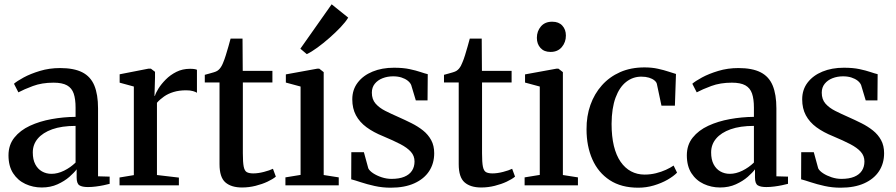

<svg xmlns="http://www.w3.org/2000/svg" viewBox="-20 -862 4166 893"><path d="M174 10Q133.5 10 98 -6.5Q62.5 -23 41 -56.2Q19.5 -89.5 19.5 -139.5Q19.5 -188 46.8 -222Q74 -256 119.2 -277Q164.5 -298 219.8 -308Q275 -318 331.5 -318.5V-361.5Q331.5 -401 322.8 -426.8Q314 -452.5 291.8 -465Q269.5 -477.5 229 -477.5Q175 -477.5 133.2 -462Q91.5 -446.5 65.5 -432.5L45 -472.5Q58.5 -484.5 90.2 -501.8Q122 -519 165.8 -532.2Q209.5 -545.5 259.5 -545.5Q323.5 -545.5 362.5 -525.8Q401.5 -506 418.8 -464.2Q436 -422.5 436 -358V-42L490 -40.5V-7Q479 -4 462.2 -0.5Q445.5 3 426.2 5.5Q407 8 389 8Q362 8 349.2 -0.2Q336.5 -8.5 336.5 -36.5V-74.5Q325.5 -59.5 302.8 -39.5Q280 -19.5 247.5 -4.8Q215 10 174 10ZM219.5 -53.5Q248 -53.5 278 -68.2Q308 -83 331.5 -106V-276.5Q267.5 -276.5 223.2 -260.8Q179 -245 155.8 -217.5Q132.5 -190 132.5 -153Q132.5 -120 144 -98Q155.5 -76 175.2 -64.8Q195 -53.5 219.5 -53.5Z M536 0V-36.5L602.5 -47.5V-459.5L536.5 -477.5V-516.5L669.5 -542.5H682L701 -528V-502L698.5 -415L701 -417.5Q704.5 -430 717.2 -450.5Q730 -471 751 -492.2Q772 -513.5 800.5 -527.8Q829 -542 863.5 -542Q876 -542 883.8 -540.8Q891.5 -539.5 896 -537.5V-430.5Q890.5 -434.5 877.8 -438.2Q865 -442 846 -442Q813 -442 787.5 -434.2Q762 -426.5 743 -413.2Q724 -400 710 -384V-48L812 -36V0Z M1105.5 10Q1055.5 10 1028.2 -13.8Q1001 -37.5 1001 -98.5V-478.5H932.5V-514Q941 -516.5 952.5 -519.5Q964 -522.5 974.5 -525.8Q985 -529 990.5 -532.5Q997.5 -537 1002.2 -542.8Q1007 -548.5 1011.2 -556.2Q1015.5 -564 1019 -573.5Q1024 -585 1030.2 -605Q1036.5 -625 1042.5 -646.2Q1048.5 -667.5 1052.5 -682.5H1108L1109 -532.5H1247V-478.5H1109.5V-149Q1109.5 -107 1113.5 -87Q1117.5 -67 1128.2 -61.2Q1139 -55.5 1158 -55.5Q1180.5 -55.5 1207.5 -62.5Q1234.5 -69.5 1249.5 -77L1263 -40.5Q1248.5 -28.5 1224 -17Q1199.5 -5.5 1168.8 2.2Q1138 10 1105.5 10Z M1307.5 0V-37L1378 -48.5V-459.5L1309.5 -478V-516L1455 -542.5H1465L1485.5 -526.5V-48L1555.5 -37V0ZM1406.5 -610.5 1377 -635.5 1522.5 -842 1599.5 -780Q1587.5 -760 1564 -735.2Q1540.5 -710.5 1512 -685.5Q1483.5 -660.5 1456 -640.5Q1428.5 -620.5 1407.5 -610.5Z M1797 11Q1758.5 11 1722.5 3Q1686.5 -5 1658 -14.5Q1629.5 -24 1613.5 -28L1614 -154H1672.5L1693 -79Q1698.5 -67.5 1715.5 -56.2Q1732.5 -45 1755.2 -37.5Q1778 -30 1801 -30Q1836.5 -30 1860.2 -39.8Q1884 -49.5 1896 -67.8Q1908 -86 1908 -111Q1908 -137 1891 -156Q1874 -175 1841.8 -191.8Q1809.5 -208.5 1763 -228Q1717 -246.5 1684.8 -270.2Q1652.5 -294 1635.5 -325.8Q1618.5 -357.5 1618.5 -400Q1618.5 -445 1643.8 -478Q1669 -511 1712.8 -529Q1756.5 -547 1812 -547Q1855 -547 1885.2 -540.5Q1915.5 -534 1936 -527Q1956.5 -520 1969.5 -517L1968.5 -395H1914L1892.5 -466.5Q1888 -477.5 1876.2 -486.8Q1864.5 -496 1847.5 -501.5Q1830.5 -507 1808.5 -507Q1782 -507 1759.5 -498.2Q1737 -489.5 1723.2 -472.5Q1709.5 -455.5 1709.5 -431Q1709.5 -400 1726.8 -380.2Q1744 -360.5 1772.2 -346.2Q1800.5 -332 1832.5 -318Q1864 -304 1894 -289Q1924 -274 1947.8 -255Q1971.5 -236 1985.5 -210.2Q1999.5 -184.5 1999.5 -149.5Q1999.5 -102 1976 -66Q1952.5 -30 1907.2 -9.5Q1862 11 1797 11Z M2218 10Q2168 10 2140.8 -13.8Q2113.5 -37.5 2113.5 -98.5V-478.5H2045V-514Q2053.5 -516.5 2065 -519.5Q2076.5 -522.5 2087 -525.8Q2097.5 -529 2103 -532.5Q2110 -537 2114.8 -542.8Q2119.5 -548.5 2123.8 -556.2Q2128 -564 2131.5 -573.5Q2136.5 -585 2142.8 -605Q2149 -625 2155 -646.2Q2161 -667.5 2165 -682.5H2220.5L2221.5 -532.5H2359.5V-478.5H2222V-149Q2222 -107 2226 -87Q2230 -67 2240.8 -61.2Q2251.5 -55.5 2270.5 -55.5Q2293 -55.5 2320 -62.5Q2347 -69.5 2362 -77L2375.5 -40.5Q2361 -28.5 2336.5 -17Q2312 -5.5 2281.2 2.2Q2250.5 10 2218 10Z M2420 0V-37L2490.5 -48.5V-459.5L2422 -478V-516L2567.5 -542.5H2577.5L2598 -526.5V-48L2668 -37V0ZM2540 -620.5Q2510.5 -620.5 2493.8 -639Q2477 -657.5 2477 -686Q2477 -717 2495.8 -739Q2514.5 -761 2548 -761H2549Q2578.5 -761 2595.2 -743Q2612 -725 2612 -696.5Q2612 -665.5 2593 -643Q2574 -620.5 2541 -620.5Z M2948.5 11Q2869.5 11 2816 -24Q2762.5 -59 2735.2 -120.5Q2708 -182 2708 -260.5Q2707.5 -321.5 2726 -373.8Q2744.5 -426 2779.5 -465.2Q2814.5 -504.5 2864.2 -526.5Q2914 -548.5 2977.5 -548.5Q3012 -548.5 3040.2 -542.2Q3068.5 -536 3089.8 -528.8Q3111 -521.5 3124 -518L3119 -370.5H3056.5L3035 -472Q3033 -480.5 3023.5 -488.2Q3014 -496 2998.5 -500.8Q2983 -505.5 2962.5 -505.5Q2923.5 -505.5 2892.2 -481Q2861 -456.5 2843 -407.8Q2825 -359 2824.5 -286Q2824.5 -227.5 2835.2 -183.2Q2846 -139 2866.5 -109.5Q2887 -80 2915.2 -65Q2943.5 -50 2978 -50Q3005 -50 3030.5 -56.2Q3056 -62.5 3077.2 -72.2Q3098.5 -82 3113 -92L3129 -59Q3113 -42.5 3084.8 -26.2Q3056.5 -10 3021.2 0.5Q2986 11 2948.5 11Z M3329 10Q3288.5 10 3253 -6.5Q3217.5 -23 3196 -56.2Q3174.5 -89.5 3174.5 -139.5Q3174.5 -188 3201.8 -222Q3229 -256 3274.2 -277Q3319.5 -298 3374.8 -308Q3430 -318 3486.5 -318.5V-361.5Q3486.5 -401 3477.8 -426.8Q3469 -452.5 3446.8 -465Q3424.5 -477.5 3384 -477.5Q3330 -477.5 3288.2 -462Q3246.5 -446.5 3220.5 -432.5L3200 -472.5Q3213.5 -484.5 3245.2 -501.8Q3277 -519 3320.8 -532.2Q3364.5 -545.5 3414.5 -545.5Q3478.5 -545.5 3517.5 -525.8Q3556.5 -506 3573.8 -464.2Q3591 -422.5 3591 -358V-42L3645 -40.5V-7Q3634 -4 3617.2 -0.5Q3600.5 3 3581.2 5.5Q3562 8 3544 8Q3517 8 3504.2 -0.2Q3491.5 -8.5 3491.5 -36.5V-74.5Q3480.5 -59.5 3457.8 -39.5Q3435 -19.5 3402.5 -4.8Q3370 10 3329 10ZM3374.5 -53.5Q3403 -53.5 3433 -68.2Q3463 -83 3486.5 -106V-276.5Q3422.5 -276.5 3378.2 -260.8Q3334 -245 3310.8 -217.5Q3287.5 -190 3287.5 -153Q3287.5 -120 3299 -98Q3310.5 -76 3330.2 -64.8Q3350 -53.5 3374.5 -53.5Z M3889.5 11Q3851 11 3815 3Q3779 -5 3750.5 -14.5Q3722 -24 3706 -28L3706.5 -154H3765L3785.5 -79Q3791 -67.5 3808 -56.2Q3825 -45 3847.8 -37.5Q3870.5 -30 3893.5 -30Q3929 -30 3952.8 -39.8Q3976.5 -49.5 3988.5 -67.8Q4000.5 -86 4000.5 -111Q4000.5 -137 3983.5 -156Q3966.5 -175 3934.2 -191.8Q3902 -208.5 3855.5 -228Q3809.5 -246.5 3777.2 -270.2Q3745 -294 3728 -325.8Q3711 -357.5 3711 -400Q3711 -445 3736.2 -478Q3761.5 -511 3805.2 -529Q3849 -547 3904.5 -547Q3947.5 -547 3977.8 -540.5Q4008 -534 4028.5 -527Q4049 -520 4062 -517L4061 -395H4006.5L3985 -466.5Q3980.5 -477.5 3968.8 -486.8Q3957 -496 3940 -501.5Q3923 -507 3901 -507Q3874.5 -507 3852 -498.2Q3829.5 -489.5 3815.8 -472.5Q3802 -455.5 3802 -431Q3802 -400 3819.2 -380.2Q3836.5 -360.5 3864.8 -346.2Q3893 -332 3925 -318Q3956.5 -304 3986.5 -289Q4016.5 -274 4040.2 -255Q4064 -236 4078 -210.2Q4092 -184.5 4092 -149.5Q4092 -102 4068.5 -66Q4045 -30 3999.8 -9.5Q3954.5 11 3889.5 11Z"/></svg>

Font: Merriweather 72pt Medium
Style: Regular
Weight: 500
Version: Version 2.100